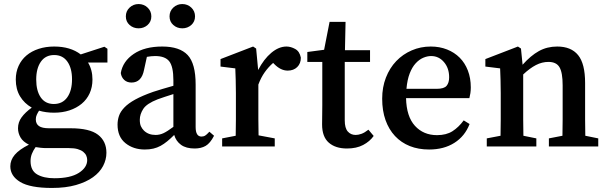

<svg xmlns="http://www.w3.org/2000/svg" viewBox="-20 -724 3002 949"><path d="M246 -210Q289 -210 312.5 -243Q336 -276 336 -332Q336 -387 313 -419.5Q290 -452 248 -452Q205 -452 182 -419Q159 -386 159 -331Q159 -275 181.5 -242.5Q204 -210 246 -210ZM211 8Q195 8 181.5 6.5Q168 5 156 3Q144 20 137.5 36.5Q131 53 131 72Q131 119 163.5 138Q196 157 249 157Q328 157 369.5 130.5Q411 104 411 67Q411 56 406.5 45.5Q402 35 391.5 26.5Q381 18 364 13Q347 8 321 8ZM511 -415H415Q437 -379 437 -331Q437 -293 423 -262.5Q409 -232 383.5 -211Q358 -190 323.5 -178.5Q289 -167 247 -167Q227 -167 208.5 -169.5Q190 -172 173 -177Q166 -166 161.5 -156Q157 -146 157 -134Q157 -112 172.5 -101Q188 -90 223 -90H329Q423 -90 464.5 -58Q506 -26 506 31Q506 65 489.5 96.5Q473 128 439.5 152Q406 176 355.5 190.5Q305 205 237 205Q129 205 80 175.5Q31 146 31 98Q31 67 53 41Q75 15 123 -9Q94 -23 81.5 -44.5Q69 -66 69 -90Q69 -120 87 -144.5Q105 -169 137 -192Q100 -213 79 -248Q58 -283 58 -331Q58 -368 72 -398.5Q86 -429 111 -450Q136 -471 171 -482.5Q206 -494 248 -494Q328 -494 379 -455L496 -493L511 -483Z M837 -259Q814 -252 793.5 -245Q773 -238 759 -233Q705 -212 688 -185.5Q671 -159 671 -132Q671 -112 676.5 -100Q682 -88 691 -79Q713 -57 749 -57Q769 -57 787.5 -65.5Q806 -74 837 -97ZM1038 -53Q1019 -16 996.5 -3Q974 10 942 10Q900 10 875 -8Q850 -26 841 -57Q823 -39 806.5 -25.5Q790 -12 773.5 -3Q757 6 738 10.5Q719 15 696 15Q639 15 600 -16.5Q561 -48 561 -108Q561 -130 568 -151Q575 -172 594.5 -192.5Q614 -213 648.5 -232Q683 -251 737 -270Q757 -277 783.5 -284.5Q810 -292 837 -300V-327Q837 -395 816.5 -421Q796 -447 747 -447Q738 -447 727.5 -446Q717 -445 706 -443L692 -379Q680 -316 630 -316Q608 -316 594 -329Q580 -342 577 -363Q587 -421 641 -457.5Q695 -494 782 -494Q868 -494 907.5 -452Q947 -410 947 -306V-96Q947 -49 976 -49Q987 -49 995 -54.5Q1003 -60 1010 -68L1015 -73ZM881 -584Q855 -584 836.5 -600.5Q818 -617 818 -643Q818 -669 836.5 -686.5Q855 -704 881 -704Q907 -704 925.5 -686.5Q944 -669 944 -643Q944 -617 925.5 -600.5Q907 -584 881 -584ZM665 -584Q639 -584 620.5 -600.5Q602 -617 602 -643Q602 -669 620.5 -686.5Q639 -704 665 -704Q691 -704 709.5 -686.5Q728 -669 728 -643Q728 -617 709.5 -600.5Q691 -584 665 -584Z M1256 -378Q1284 -432 1321 -463Q1358 -494 1396 -494Q1417 -494 1439 -482Q1461 -470 1467 -439Q1467 -410 1449 -392.5Q1431 -375 1402 -375Q1367 -375 1335 -408L1330 -413Q1307 -393 1288.5 -367Q1270 -341 1257 -306V-210Q1257 -178 1257 -135.5Q1257 -93 1258 -55L1338 -40V0H1078V-40L1145 -53Q1146 -90 1146 -133.5Q1146 -177 1146 -210V-264Q1146 -305 1145 -330.5Q1144 -356 1143 -386L1070 -395V-432L1231 -494L1246 -484Z M1827 -52Q1808 -25 1775 -7.5Q1742 10 1695 10Q1638 10 1605 -19Q1572 -48 1572 -109Q1572 -134 1572.5 -154.5Q1573 -175 1573 -204V-418H1499V-467L1582 -478L1609 -616H1688L1685 -476H1809V-418H1684V-129Q1684 -91 1699 -74Q1714 -57 1738 -57Q1751 -57 1766.5 -62.5Q1782 -68 1801 -83Z M2139 -285Q2175 -285 2187.5 -300Q2200 -315 2200 -342Q2200 -387 2174.5 -417Q2149 -447 2111 -447Q2092 -447 2072 -438.5Q2052 -430 2034.5 -411Q2017 -392 2005 -361Q1993 -330 1989 -285ZM1987 -239Q1989 -148 2031 -102Q2073 -56 2140 -56Q2186 -56 2216.5 -75.5Q2247 -95 2272 -129L2301 -111Q2278 -51 2226 -18Q2174 15 2101 15Q2048 15 2005.5 -2Q1963 -19 1932.5 -51.5Q1902 -84 1885.5 -130.5Q1869 -177 1869 -236Q1869 -293 1887.5 -340.5Q1906 -388 1938.5 -422Q1971 -456 2015 -475Q2059 -494 2109 -494Q2153 -494 2189.5 -479.5Q2226 -465 2252 -439Q2278 -413 2292.5 -375.5Q2307 -338 2307 -292Q2307 -277 2305 -263.5Q2303 -250 2300 -239Z M2937 -40V0H2693V-40L2760 -53Q2761 -90 2761 -133Q2761 -176 2761 -210V-302Q2761 -365 2745.5 -391.5Q2730 -418 2691 -418Q2659 -418 2629 -402.5Q2599 -387 2566 -356V-210Q2566 -177 2566 -134Q2566 -91 2567 -53L2631 -40V0H2386V-40L2454 -53Q2455 -91 2455 -134Q2455 -177 2455 -210V-264Q2455 -305 2454 -330.5Q2453 -356 2452 -386L2379 -395V-432L2540 -494L2555 -484L2563 -404Q2603 -449 2643.5 -471.5Q2684 -494 2734 -494Q2803 -494 2837.5 -451.5Q2872 -409 2872 -314V-210Q2872 -176 2872 -133Q2872 -90 2873 -53Z"/></svg>

Font: Source Serif Pro Semibold
Style: Regular
Weight: 600
Designer: Frank Grießhammer
Foundry: Adobe Systems Incorporated
Version: Version 1.014;PS Version 1.0;hotconv 1.0.73;makeotf.lib2.5.5